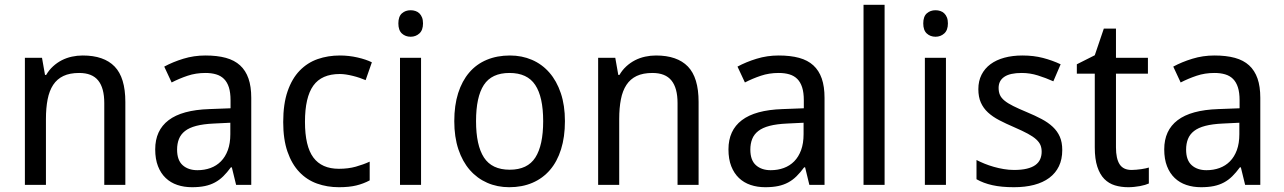

<svg xmlns="http://www.w3.org/2000/svg" viewBox="-20 -780 5416 810"><path d="M419.9 0V-345.2Q419.9 -408.7 394.3 -440.4Q368.7 -472.2 314 -472.2Q274.4 -472.2 247.6 -459.5Q220.7 -446.8 204.3 -421.9Q188 -397 180.9 -360.8Q173.8 -324.7 173.8 -277.8V0H85V-536.1H157.2L169.9 -463.9H174.8Q187 -484.9 203.9 -500.2Q220.7 -515.6 240.7 -525.9Q260.7 -536.1 283.2 -541Q305.7 -545.9 329.1 -545.9Q418.5 -545.9 463.6 -499.3Q508.8 -452.6 508.8 -350.1V0Z M976.1 0 958 -74.2H954.1Q938 -52.2 921.9 -36.4Q905.8 -20.5 886.7 -10.3Q867.7 0 844.2 4.9Q820.8 9.8 790 9.8Q756.3 9.8 728 0.2Q699.7 -9.3 679 -29.1Q658.2 -48.8 646.5 -78.9Q634.8 -108.9 634.8 -149.9Q634.8 -230 691.2 -272.9Q747.6 -315.9 862.8 -319.8L952.6 -323.2V-356.9Q952.6 -389.6 945.6 -411.6Q938.5 -433.6 925 -447Q911.6 -460.4 891.8 -466.3Q872.1 -472.2 846.7 -472.2Q806.2 -472.2 771.2 -460.4Q736.3 -448.7 704.1 -432.1L672.9 -499Q709 -518.6 753.4 -532.2Q797.9 -545.9 846.7 -545.9Q896.5 -545.9 932.9 -535.9Q969.2 -525.9 992.9 -504.2Q1016.6 -482.4 1028.3 -448.7Q1040 -415 1040 -367.2V0ZM813 -62Q842.8 -62 868.2 -71.3Q893.6 -80.6 912.1 -99.4Q930.7 -118.2 941.2 -146.7Q951.7 -175.3 951.7 -213.9V-262.2L881.8 -258.8Q837.9 -256.8 808.1 -249Q778.3 -241.2 760.5 -227.3Q742.7 -213.4 734.9 -193.6Q727.1 -173.8 727.1 -148.9Q727.1 -104 750.7 -83Q774.4 -62 813 -62Z M1409.7 9.8Q1360.4 9.8 1317.4 -5.6Q1274.4 -21 1242.7 -54.4Q1210.9 -87.9 1192.9 -139.9Q1174.8 -191.9 1174.8 -265.1Q1174.8 -341.8 1193.4 -395.3Q1211.9 -448.7 1244.4 -482.2Q1276.9 -515.6 1320.3 -530.8Q1363.8 -545.9 1413.6 -545.9Q1451.7 -545.9 1488 -537.6Q1524.4 -529.3 1548.8 -517.1L1522.5 -441.9Q1511.2 -446.8 1497.6 -451.4Q1483.9 -456.1 1469.2 -459.7Q1454.6 -463.4 1440.4 -465.6Q1426.3 -467.8 1413.6 -467.8Q1336.9 -467.8 1301.8 -418.7Q1266.6 -369.6 1266.6 -266.1Q1266.6 -163.1 1302 -115.5Q1337.4 -67.9 1409.7 -67.9Q1449.2 -67.9 1481.2 -76.9Q1513.2 -85.9 1539.6 -98.1V-19Q1513.2 -4.9 1483.2 2.4Q1453.1 9.8 1409.7 9.8Z M1756.3 0H1667.5V-536.1H1756.3ZM1660.6 -681.2Q1660.6 -710.4 1675.5 -723.6Q1690.4 -736.8 1712.4 -736.8Q1723.1 -736.8 1732.7 -733.6Q1742.2 -730.5 1749.3 -723.6Q1756.3 -716.8 1760.5 -706.3Q1764.6 -695.8 1764.6 -681.2Q1764.6 -652.8 1749.3 -638.9Q1733.9 -625 1712.4 -625Q1690.4 -625 1675.5 -638.7Q1660.6 -652.3 1660.6 -681.2Z M2363.3 -269Q2363.3 -202.1 2346.9 -150.1Q2330.6 -98.1 2300 -62.7Q2269.5 -27.3 2226.1 -8.8Q2182.6 9.8 2128.4 9.8Q2078.1 9.8 2035.6 -8.8Q1993.2 -27.3 1962.2 -62.7Q1931.2 -98.1 1913.8 -150.1Q1896.5 -202.1 1896.5 -269Q1896.5 -335.4 1912.8 -387Q1929.2 -438.5 1959.5 -473.9Q1989.7 -509.3 2033.4 -527.6Q2077.1 -545.9 2131.3 -545.9Q2181.6 -545.9 2224.1 -527.6Q2266.6 -509.3 2297.6 -473.9Q2328.6 -438.5 2345.9 -387Q2363.3 -335.4 2363.3 -269ZM1988.3 -269Q1988.3 -167 2021.7 -115.5Q2055.2 -64 2130.4 -64Q2205.6 -64 2238.5 -115.5Q2271.5 -167 2271.5 -269Q2271.5 -371.1 2238 -421.6Q2204.6 -472.2 2129.4 -472.2Q2054.2 -472.2 2021.2 -421.6Q1988.3 -371.1 1988.3 -269Z M2838.4 0V-345.2Q2838.4 -408.7 2812.7 -440.4Q2787.1 -472.2 2732.4 -472.2Q2692.9 -472.2 2666 -459.5Q2639.2 -446.8 2622.8 -421.9Q2606.4 -397 2599.4 -360.8Q2592.3 -324.7 2592.3 -277.8V0H2503.4V-536.1H2575.7L2588.4 -463.9H2593.3Q2605.5 -484.9 2622.3 -500.2Q2639.2 -515.6 2659.2 -525.9Q2679.2 -536.1 2701.7 -541Q2724.1 -545.9 2747.6 -545.9Q2836.9 -545.9 2882.1 -499.3Q2927.2 -452.6 2927.2 -350.1V0Z M3394.5 0 3376.5 -74.2H3372.6Q3356.4 -52.2 3340.3 -36.4Q3324.2 -20.5 3305.2 -10.3Q3286.1 0 3262.7 4.9Q3239.3 9.8 3208.5 9.8Q3174.8 9.8 3146.5 0.2Q3118.2 -9.3 3097.4 -29.1Q3076.7 -48.8 3064.9 -78.9Q3053.2 -108.9 3053.2 -149.9Q3053.2 -230 3109.6 -272.9Q3166 -315.9 3281.2 -319.8L3371.1 -323.2V-356.9Q3371.1 -389.6 3364 -411.6Q3356.9 -433.6 3343.5 -447Q3330.1 -460.4 3310.3 -466.3Q3290.5 -472.2 3265.1 -472.2Q3224.6 -472.2 3189.7 -460.4Q3154.8 -448.7 3122.6 -432.1L3091.3 -499Q3127.4 -518.6 3171.9 -532.2Q3216.3 -545.9 3265.1 -545.9Q3314.9 -545.9 3351.3 -535.9Q3387.7 -525.9 3411.4 -504.2Q3435.1 -482.4 3446.8 -448.7Q3458.5 -415 3458.5 -367.2V0ZM3231.4 -62Q3261.2 -62 3286.6 -71.3Q3312 -80.6 3330.6 -99.4Q3349.1 -118.2 3359.6 -146.7Q3370.1 -175.3 3370.1 -213.9V-262.2L3300.3 -258.8Q3256.3 -256.8 3226.6 -249Q3196.8 -241.2 3179 -227.3Q3161.1 -213.4 3153.3 -193.6Q3145.5 -173.8 3145.5 -148.9Q3145.5 -104 3169.2 -83Q3192.9 -62 3231.4 -62Z M3711.9 0H3623V-759.8H3711.9Z M3970.7 0H3881.8V-536.1H3970.7ZM3875 -681.2Q3875 -710.4 3889.9 -723.6Q3904.8 -736.8 3926.8 -736.8Q3937.5 -736.8 3947 -733.6Q3956.5 -730.5 3963.6 -723.6Q3970.7 -716.8 3974.9 -706.3Q3979 -695.8 3979 -681.2Q3979 -652.8 3963.6 -638.9Q3948.2 -625 3926.8 -625Q3904.8 -625 3889.9 -638.7Q3875 -652.3 3875 -681.2Z M4461.4 -147Q4461.4 -107.9 4447.3 -78.6Q4433.1 -49.3 4406.5 -29.5Q4379.9 -9.8 4342.3 0Q4304.7 9.8 4257.8 9.8Q4204.6 9.8 4166.5 1.2Q4128.4 -7.3 4099.6 -23.9V-105Q4114.7 -97.2 4133.3 -89.6Q4151.9 -82 4172.4 -76.2Q4192.9 -70.3 4214.6 -66.7Q4236.3 -63 4257.8 -63Q4289.6 -63 4311.8 -68.4Q4334 -73.7 4347.9 -83.7Q4361.8 -93.8 4368.2 -108.2Q4374.5 -122.6 4374.5 -140.1Q4374.5 -155.3 4369.6 -167.5Q4364.7 -179.7 4351.8 -191.7Q4338.9 -203.6 4316.4 -215.8Q4293.9 -228 4258.8 -243.2Q4223.6 -258.3 4195.6 -272.9Q4167.5 -287.6 4147.9 -305.7Q4128.4 -323.7 4117.9 -347.4Q4107.4 -371.1 4107.4 -403.8Q4107.4 -438 4120.8 -464.6Q4134.3 -491.2 4158.7 -509.3Q4183.1 -527.3 4217.3 -536.6Q4251.5 -545.9 4293.5 -545.9Q4340.8 -545.9 4380.1 -535.6Q4419.4 -525.4 4454.6 -508.8L4423.8 -437Q4392.1 -451.2 4358.6 -461.7Q4325.2 -472.2 4290.5 -472.2Q4240.7 -472.2 4216.8 -455.8Q4192.9 -439.5 4192.9 -409.2Q4192.9 -392.1 4198.5 -379.4Q4204.1 -366.7 4217.8 -355.5Q4231.4 -344.2 4254.4 -332.8Q4277.3 -321.3 4311.5 -307.1Q4346.7 -292.5 4374.3 -277.8Q4401.9 -263.2 4421.4 -244.9Q4440.9 -226.6 4451.2 -203.1Q4461.4 -179.7 4461.4 -147Z M4753.9 -63Q4762.7 -63 4773.7 -64Q4784.7 -64.9 4794.9 -66.4Q4805.2 -67.9 4813.7 -69.8Q4822.3 -71.8 4826.7 -73.2V-5.9Q4820.3 -2.9 4810.5 0Q4800.8 2.9 4789.1 5.1Q4777.3 7.3 4764.6 8.5Q4752 9.8 4739.7 9.8Q4709.5 9.8 4683.6 2Q4657.7 -5.9 4638.9 -24.9Q4620.1 -43.9 4609.4 -76.4Q4598.6 -108.9 4598.6 -158.2V-469.2H4522.9V-508.8L4598.6 -546.9L4636.7 -659.2H4688V-536.1H4822.8V-469.2H4688V-158.2Q4688 -110.8 4703.4 -86.9Q4718.8 -63 4753.9 -63Z M5232.9 0 5214.8 -74.2H5210.9Q5194.8 -52.2 5178.7 -36.4Q5162.6 -20.5 5143.6 -10.3Q5124.5 0 5101.1 4.9Q5077.6 9.8 5046.9 9.8Q5013.2 9.8 4984.9 0.2Q4956.5 -9.3 4935.8 -29.1Q4915 -48.8 4903.3 -78.9Q4891.6 -108.9 4891.6 -149.9Q4891.6 -230 4948 -272.9Q5004.4 -315.9 5119.6 -319.8L5209.5 -323.2V-356.9Q5209.5 -389.6 5202.4 -411.6Q5195.3 -433.6 5181.9 -447Q5168.5 -460.4 5148.7 -466.3Q5128.9 -472.2 5103.5 -472.2Q5063 -472.2 5028.1 -460.4Q4993.2 -448.7 4960.9 -432.1L4929.7 -499Q4965.8 -518.6 5010.3 -532.2Q5054.7 -545.9 5103.5 -545.9Q5153.3 -545.9 5189.7 -535.9Q5226.1 -525.9 5249.8 -504.2Q5273.4 -482.4 5285.2 -448.7Q5296.9 -415 5296.9 -367.2V0ZM5069.8 -62Q5099.6 -62 5125 -71.3Q5150.4 -80.6 5168.9 -99.4Q5187.5 -118.2 5198 -146.7Q5208.5 -175.3 5208.5 -213.9V-262.2L5138.7 -258.8Q5094.7 -256.8 5064.9 -249Q5035.2 -241.2 5017.3 -227.3Q4999.5 -213.4 4991.7 -193.6Q4983.9 -173.8 4983.9 -148.9Q4983.9 -104 5007.6 -83Q5031.2 -62 5069.8 -62Z"/></svg>

Font: Droid Sans
Style: Regular
Weight: 400
Foundry: Ascender Corporation
Version: Version 1.00 build 114